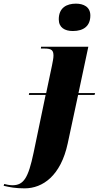

<svg xmlns="http://www.w3.org/2000/svg" viewBox="-160 -792 543 1052"><path d="M239 -622C300 -622 335 -651 335 -707C335 -755 297 -772 256 -772C207 -772 162 -751 162 -686C162 -641 195 -622 239 -622ZM-25 240C74 240 173 171 211 -6L268 -272H358L361 -282H270L324 -536H65L64 -526H84C123 -526 133 -516 133 -487C133 -473 129 -455 125 -434L93 -282H0L-2 -272H90L24 45C-5 183 -30 223 -92 223C-105 223 -128 219 -137 216L-140 226C-106 234 -75 240 -25 240Z"/></svg>

Font: Noto Serif Display ExtraBold
Style: Italic
Weight: 800
Italic angle: -12°
Designer: Monotype Design Team
Foundry: Monotype Imaging Inc.
Version: Version 2.009